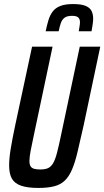

<svg xmlns="http://www.w3.org/2000/svg" viewBox="-20 -918 514 946"><path d="M169 8Q116 8 84 -3Q52 -14 38.5 -38Q25 -62 25 -103Q25 -138 33 -186.5Q41 -235 55 -301L138 -688H239L148 -258Q137 -207 131 -175.5Q125 -144 125 -125Q125 -108 130.5 -99Q136 -90 147.5 -86.5Q159 -83 178 -83Q202 -83 216.5 -89.5Q231 -96 241.5 -113.5Q252 -131 261 -165.5Q270 -200 282 -258L373 -688H474L392 -300Q375 -225 362.5 -171.5Q350 -118 335 -83Q320 -48 299 -28Q278 -8 246.5 0Q215 8 169 8ZM205 -764Q211 -793 218.5 -818Q226 -843 239.5 -861Q253 -879 277 -888.5Q301 -898 340 -898Q379 -898 400.5 -889.5Q422 -881 430.5 -865Q439 -849 439 -826Q439 -813 436.5 -797.5Q434 -782 431 -764H368Q370 -777 372 -788.5Q374 -800 374 -809Q374 -824 365.5 -832Q357 -840 335 -840Q311 -840 298.5 -831Q286 -822 280 -805Q274 -788 269 -764Z"/></svg>

Font: Saira ExtraCondensed SemiBold
Style: Italic
Weight: 600
Width: 2
Italic angle: -12°
Designer: Hector Gatti with collaboration of the Omnibus-Type team
Foundry: Omnibus-Type
Version: Version 1.101